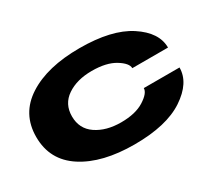

<svg xmlns="http://www.w3.org/2000/svg" viewBox="-127 -931 1327 1185"><g transform="rotate(-30 537.0 -338.5)"><path d="M533.5 4Q304 4 166.5 -84.8Q29 -173.5 29 -339Q29 -504 166.5 -592.5Q304 -681 533.5 -681Q761.5 -681 885.5 -600Q1009.5 -519 1009.5 -411H755Q755 -446.5 694 -484Q633 -521.5 529 -521.5Q423 -521.5 353.2 -474.2Q283.5 -427 283.5 -339Q283.5 -250.5 353.2 -203Q423 -155.5 529 -155.5Q632 -155.5 693.5 -194.5Q755 -233.5 755 -269H1009.5Q1009.5 -161 885.5 -78.5Q761.5 4 533.5 4Z"/></g></svg>

Font: Anybody UltraExpanded ExtraBold
Style: Regular
Weight: 800
Width: 9
Designer: Tyler Finck
Foundry: Etcetera Type Company
Version: Version 1.010; ttfautohint (v1.8.3) -l 8 -r 50 -G 200 -x 14 